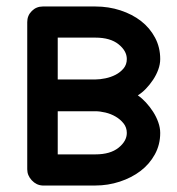

<svg xmlns="http://www.w3.org/2000/svg" viewBox="-20 -572 547 592"><path d="M64 -504Q64 -524 78 -538Q92 -552 112 -552H274Q315 -552 351.5 -540Q388 -528 415 -507Q442 -486 458 -456Q474 -426 474 -390Q474 -374 468 -357.5Q462 -341 452 -326Q442 -311 430 -298.5Q418 -286 405 -278Q418 -269 430 -256Q442 -243 452 -227.5Q462 -212 468 -195Q474 -178 474 -162Q474 -126 457.5 -96Q441 -66 413.5 -45Q386 -24 349.5 -12Q313 0 274 0H111Q92 -1 78 -16Q64 -31 64 -50ZM158 -229V-96H274Q320 -96 345.5 -116.5Q371 -137 371 -162Q371 -179 361 -191.5Q351 -204 336.5 -212.5Q322 -221 305 -225Q288 -229 274 -229ZM274 -327Q288 -327 305 -330.5Q322 -334 336.5 -341.5Q351 -349 361 -361Q371 -373 371 -390Q371 -415 345.5 -435.5Q320 -456 274 -456H158V-327Z"/></svg>

Font: VDS
Style: Regular
Weight: 400
Designer: artmaker
Foundry: artmaker
Version: Version 1.000 2009 initial release